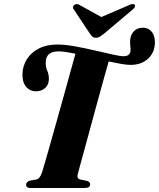

<svg xmlns="http://www.w3.org/2000/svg" viewBox="-20 -933 789 953"><path d="M366.5 -71Q359 -46.5 378.5 -42L413 -35Q428 -29 427.5 -18.5Q427.5 0 402 0H130.5Q109.5 0 109.5 -16Q110 -30 127 -36L162 -42.5Q178 -46 188.5 -77Q193.5 -93.5 205.8 -135.2Q218 -177 234 -234.2Q250 -291.5 268 -355.2Q286 -419 302.8 -479.8Q319.5 -540.5 333.2 -589.8Q347 -639 354.5 -666.5Q330 -671.5 308.2 -674.8Q286.5 -678 270.5 -678Q208.5 -678 207 -625Q206 -600 214.5 -582Q223 -564 222.5 -539Q222 -513.5 204.8 -496.8Q187.5 -480 159 -480Q127.5 -480 108.8 -503.2Q90 -526.5 91.5 -567Q93 -607 113.8 -639.8Q134.5 -672.5 172.8 -692.2Q211 -712 264.5 -712Q302 -712 350.8 -703.2Q399.5 -694.5 448.8 -683Q498 -671.5 537 -662.8Q576 -654 594 -654Q623 -654 627.5 -677.5Q629 -688.5 627 -702.2Q625 -716 626 -734Q628 -760.5 644.5 -778Q661 -795.5 690 -795.5Q715.5 -795.5 732.2 -776.2Q749 -757 749 -723Q748 -672 714.8 -641.5Q681.5 -611 628.5 -611Q608.5 -611 580.2 -616Q552 -621 519.5 -628Q511 -599.5 497.8 -551.5Q484.5 -503.5 468.5 -445.2Q452.5 -387 436.2 -327Q420 -267 405.5 -214Q391 -161 380.5 -122.8Q370 -84.5 366.5 -71ZM496 -765.5Q484.5 -756.5 475.8 -751Q467 -745.5 456 -745.5Q445 -745.5 439 -751Q433 -756.5 426.5 -765.5L345.5 -887.5Q340.5 -894 342.8 -900.2Q345 -906.5 350 -909.5Q361 -917 375.5 -908L483 -848.5L621.5 -908Q641 -917 648.5 -909.5Q651.5 -906.5 650 -900.2Q648.5 -894 640.5 -887.5Z"/></svg>

Font: Fraunces 72pt S000
Style: Bold Italic
Weight: 700
Italic angle: -16°
Version: Version 1.000; ttfautohint (v1.8.3)